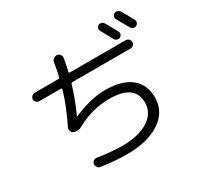

<svg xmlns="http://www.w3.org/2000/svg" viewBox="-183 -1058 1366 1325"><g transform="rotate(-30 500.0 -395.0)"><path d="M786.1 -808.6Q821.3 -748 839.8 -712.9Q845.7 -702.1 841.8 -689.9Q837.9 -677.7 827.1 -671.9Q816.4 -666 803.2 -670.4Q790 -674.8 784.2 -685.5Q737.3 -770.5 732.4 -780.3Q725.6 -791 729 -803.2Q732.4 -815.4 743.2 -821.3Q753.9 -827.1 766.6 -823.7Q779.3 -820.3 786.1 -808.6ZM922.9 -824.2Q949.2 -781.2 977.5 -726.6Q983.4 -715.8 979.5 -704.1Q975.6 -692.4 964.8 -685.5Q953.1 -679.7 940.4 -684.1Q927.7 -688.5 920.9 -700.2Q901.4 -736.3 867.2 -794.9Q860.4 -805.7 864.3 -818.4Q868.2 -831.1 878.9 -836.9Q890.6 -842.8 903.3 -838.9Q916 -835 922.9 -824.2ZM127 -570.3Q113.3 -570.3 103 -580.1Q92.8 -589.8 92.8 -603Q92.8 -616.2 103.5 -626.5Q114.3 -636.7 127 -636.7H316.4Q325.2 -636.7 327.1 -644.5Q338.9 -697.3 347.7 -752Q349.6 -766.6 362.3 -776.4Q375 -786.1 389.6 -785.2Q404.3 -783.2 413.6 -772Q422.9 -760.7 420.9 -746.1Q412.1 -692.4 400.4 -644.5Q398.4 -636.7 407.2 -636.7H852.5Q865.2 -636.7 876 -626.5Q886.7 -616.2 886.7 -603Q886.7 -589.8 877 -580.1Q867.2 -570.3 852.5 -570.3H388.7Q379.9 -570.3 377.9 -560.5Q347.7 -458 297.9 -349.6V-347.7H300.8Q357.4 -375 427.2 -392.6Q497.1 -410.2 552.7 -410.2Q688.5 -410.2 759.3 -354Q830.1 -297.9 830.1 -193.4Q830.1 -82 732.4 -16.1Q634.8 49.8 469.7 49.8Q367.2 49.8 261.7 33.2Q249 31.2 241.2 19Q233.4 6.8 235.4 -6.8Q237.3 -19.5 248.5 -27.8Q259.8 -36.1 274.4 -34.2Q377.9 -17.6 469.7 -16.6Q599.6 -16.6 676.3 -65.9Q752.9 -115.2 752.9 -197.3Q752.9 -343.8 549.8 -342.8Q413.1 -342.8 285.2 -271.5Q254.9 -254.9 222.7 -267.6Q210 -273.4 205.1 -288.1Q200.2 -302.7 207 -316.4Q271.5 -445.3 304.7 -561.5Q306.6 -569.3 298.8 -570.3Z"/></g></svg>

Font: Rounded Mgen+ 1mn regular
Style: Regular
Weight: 400
Designer: [Source Han Sans]
Ryoko NISHIZUKA  (kana & ideographs); Paul D. Hunt (Latin, Greek & Cyrillic); Wenlong ZHANG  (bopomofo
Version: Version 1.059.20150602